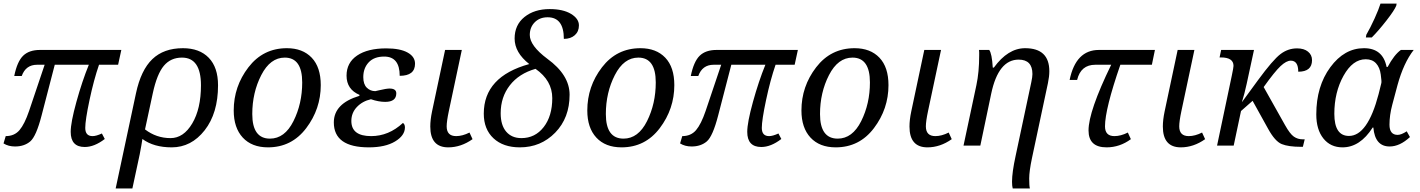

<svg xmlns="http://www.w3.org/2000/svg" viewBox="-31 -816 7956 1076"><path d="M630.9 -453.1H523.9Q494.6 -368.2 470.7 -255.6Q446.8 -143.1 446.8 -99.1Q446.8 -53.2 487.8 -53.2Q507.8 -53.2 540 -67.9L556.2 -37.1Q497.6 7.8 443.8 7.8Q365.2 7.8 365.2 -77.1Q365.2 -129.4 397.2 -245.1Q429.2 -360.8 466.8 -453.1H275.9L202.1 -168.9Q171.9 -51.8 138.4 -23.4Q105 4.9 53.2 4.9Q16.1 4.9 -11.2 -12.2L1 -53.2Q49.8 -53.2 78.4 -86.9Q106.9 -120.6 131.8 -193.8L219.2 -453.1H176.8Q113.3 -453.1 90.8 -390.1H48.8Q65.4 -471.7 98.9 -503.9Q132.3 -536.1 192.9 -536.1H648.9Z M767.1 -37.1Q764.6 -23.4 761.2 -1Q757.8 22 752 48.8L710.9 240.2H617.2L731 -293Q758.8 -423.3 822.8 -484.6Q886.7 -545.9 994.1 -545.9Q1086.9 -545.9 1138.9 -492.2Q1190.9 -438.5 1190.9 -337.9Q1190.9 -181.6 1116 -85.9Q1041 9.8 931.2 9.8Q830.6 9.8 767.1 -37.1ZM781.7 -90.8Q845.2 -42 924.8 -42Q997.6 -42 1046.4 -124.3Q1095.2 -206.5 1095.2 -337.9Q1095.2 -493.2 988.8 -493.2Q925.8 -493.2 887.2 -447.3Q848.6 -401.4 825.2 -293Z M1576.7 -545.9Q1665 -545.9 1715.8 -492.7Q1766.6 -439.5 1766.6 -338.9Q1766.6 -205.6 1685.1 -97.9Q1603.5 9.8 1470.7 9.8Q1380.4 9.8 1329.6 -44.9Q1278.8 -99.6 1278.8 -196.8Q1278.8 -331.5 1361.1 -438.7Q1443.4 -545.9 1576.7 -545.9ZM1481.9 -39.1Q1564.5 -39.1 1613.5 -137Q1662.6 -234.9 1662.6 -354Q1662.6 -493.2 1564.9 -493.2Q1483.4 -493.2 1433.1 -395Q1382.8 -296.9 1382.8 -176.8Q1382.8 -39.1 1481.9 -39.1Z M1982.9 -278.8 1983.9 -284.2Q1911.1 -314.9 1911.1 -392.1Q1911.1 -464.8 1970.5 -504.9Q2029.8 -544.9 2133.3 -544.9Q2210.9 -544.9 2252.9 -521.7Q2294.9 -498.5 2294.9 -459Q2294.9 -391.1 2209 -391.1Q2209 -499 2122.1 -499Q2065.4 -499 2035.2 -466.6Q2004.9 -434.1 2004.9 -383.8Q2004.9 -343.8 2024.7 -324.5Q2044.4 -305.2 2072.3 -305.2Q2072.8 -305.2 2091.3 -309.6Q2134.3 -319.8 2151.9 -319.8Q2189.9 -319.8 2189.9 -293Q2189.9 -245.1 2127.9 -245.1Q2090.8 -245.1 2047.9 -259.8Q2000 -249 1969 -216.3Q1938 -183.6 1938 -138.2Q1938 -53.2 2048.8 -53.2Q2147.5 -53.2 2227.1 -127Q2238.3 -119.6 2238.3 -102.1Q2238.3 -56.6 2183.3 -23.4Q2128.4 9.8 2036.1 9.8Q1839.8 9.8 1839.8 -129.9Q1839.8 -235.8 1982.9 -278.8Z M2557.1 -536.1 2484.4 -193.8Q2472.2 -136.2 2472.2 -107.9Q2472.2 -53.2 2525.4 -53.2Q2560.5 -53.2 2600.1 -73.2L2617.2 -36.1Q2552.2 9.8 2481 9.8Q2380.4 9.8 2380.4 -106.9Q2380.4 -144.5 2390.1 -190.9L2463.4 -536.1Z M2935.1 -457Q2853 -521.5 2853 -600.1Q2853 -676.3 2908.2 -720.7Q2963.4 -765.1 3049.3 -765.1Q3124.5 -765.1 3168.9 -738.3Q3213.4 -711.4 3213.4 -673.8Q3213.4 -639.2 3190.2 -618.7Q3167 -598.1 3128.9 -598.1Q3128.9 -719.2 3038.1 -719.2Q2993.7 -719.2 2965.8 -691.2Q2938 -663.1 2938 -620.1Q2938 -560.1 3036.1 -486.8Q3161.1 -396 3161.1 -285.2Q3161.1 -155.3 3080.6 -72.8Q3000 9.8 2882.3 9.8Q2789.1 9.8 2734.6 -41Q2680.2 -91.8 2680.2 -179.2Q2680.2 -386.7 2935.1 -457ZM2970.2 -430.2Q2877.4 -403.8 2826.2 -337.9Q2774.9 -272 2774.9 -181.2Q2774.9 -114.3 2805.9 -78.1Q2836.9 -42 2891.1 -42Q2967.8 -42 3015.9 -103.8Q3064 -165.5 3064 -266.1Q3064 -364.7 2970.2 -430.2Z M3558.1 -545.9Q3646.5 -545.9 3697.3 -492.7Q3748 -439.5 3748 -338.9Q3748 -205.6 3666.5 -97.9Q3585 9.8 3452.1 9.8Q3361.8 9.8 3311 -44.9Q3260.3 -99.6 3260.3 -196.8Q3260.3 -331.5 3342.5 -438.7Q3424.8 -545.9 3558.1 -545.9ZM3463.4 -39.1Q3545.9 -39.1 3595 -137Q3644 -234.9 3644 -354Q3644 -493.2 3546.4 -493.2Q3464.8 -493.2 3414.6 -395Q3364.3 -296.9 3364.3 -176.8Q3364.3 -39.1 3463.4 -39.1Z M4422.4 -453.1H4315.4Q4286.1 -368.2 4262.2 -255.6Q4238.3 -143.1 4238.3 -99.1Q4238.3 -53.2 4279.3 -53.2Q4299.3 -53.2 4331.5 -67.9L4347.7 -37.1Q4289.1 7.8 4235.4 7.8Q4156.7 7.8 4156.7 -77.1Q4156.7 -129.4 4188.7 -245.1Q4220.7 -360.8 4258.3 -453.1H4067.4L3993.7 -168.9Q3963.4 -51.8 3929.9 -23.4Q3896.5 4.9 3844.7 4.9Q3807.6 4.9 3780.3 -12.2L3792.5 -53.2Q3841.3 -53.2 3869.9 -86.9Q3898.4 -120.6 3923.3 -193.8L4010.7 -453.1H3968.3Q3904.8 -453.1 3882.3 -390.1H3840.3Q3856.9 -471.7 3890.4 -503.9Q3923.8 -536.1 3984.4 -536.1H4440.4Z M4758.3 -545.9Q4846.7 -545.9 4897.5 -492.7Q4948.2 -439.5 4948.2 -338.9Q4948.2 -205.6 4866.7 -97.9Q4785.2 9.8 4652.3 9.8Q4562 9.8 4511.2 -44.9Q4460.4 -99.6 4460.4 -196.8Q4460.4 -331.5 4542.7 -438.7Q4625 -545.9 4758.3 -545.9ZM4663.6 -39.1Q4746.1 -39.1 4795.2 -137Q4844.2 -234.9 4844.2 -354Q4844.2 -493.2 4746.6 -493.2Q4665 -493.2 4614.7 -395Q4564.5 -296.9 4564.5 -176.8Q4564.5 -39.1 4663.6 -39.1Z M5242.7 -536.1 5169.9 -193.8Q5157.7 -136.2 5157.7 -107.9Q5157.7 -53.2 5210.9 -53.2Q5246.1 -53.2 5285.6 -73.2L5302.7 -36.1Q5237.8 9.8 5166.5 9.8Q5065.9 9.8 5065.9 -106.9Q5065.9 -144.5 5075.7 -190.9L5148.9 -536.1Z M5440.9 -338.9Q5456.5 -412.1 5456.5 -505.9V-522.5Q5456.5 -529.8 5455.6 -536.1H5512.7Q5527.8 -516.6 5532.7 -437H5538.6Q5617.7 -545.9 5713.9 -545.9Q5849.6 -545.9 5849.6 -417Q5849.6 -387.2 5841.8 -350.1L5752.4 69.8Q5736.8 144 5736.8 184.6Q5736.8 226.1 5740.7 240.2H5644.5Q5640.6 227.5 5640.6 202.1Q5640.6 149.9 5660.6 58.1L5748.5 -355Q5754.9 -384.8 5754.9 -400.9Q5754.9 -481.9 5677.7 -481.9Q5564 -481.9 5523.9 -291L5462.9 0H5368.7Z M6196.3 -453.1H6107.4Q6025.9 -453.1 6005.4 -368.2H5963.4Q5998 -536.1 6127.4 -536.1H6441.4L6424.3 -453.1H6247.6Q6161.6 -204.6 6161.6 -107.9Q6161.6 -53.2 6214.4 -53.2Q6250 -53.2 6289.6 -73.2L6306.6 -36.1Q6244.1 9.8 6170.4 9.8Q6069.3 9.8 6069.3 -85Q6069.3 -191.9 6196.3 -453.1Z M6662.6 -536.1 6589.8 -193.8Q6577.6 -136.2 6577.6 -107.9Q6577.6 -53.2 6630.9 -53.2Q6666 -53.2 6705.6 -73.2L6722.7 -36.1Q6657.7 9.8 6586.4 9.8Q6485.8 9.8 6485.8 -106.9Q6485.8 -144.5 6495.6 -190.9L6568.8 -536.1Z M7244.6 -414.1Q7244.6 -476.1 7202.6 -476.1Q7178.2 -476.1 7145.5 -445.6Q7112.8 -415 7050.8 -328.1L7170.4 -115.2Q7198.2 -65.4 7220 -50.3Q7241.7 -35.2 7269.5 -35.2H7280.8L7270.5 6.8H7260.7Q7189.9 6.8 7152.1 -8.5Q7114.3 -23.9 7075.7 -94.2L6988.8 -251L6923.8 -193.8L6882.8 0H6789.6L6872.6 -394Q6881.8 -438 6881.8 -446.8Q6881.8 -494.1 6811.5 -494.1H6803.7L6812.5 -536.1H6996.6L6955.6 -346.2Q6943.4 -289.6 6928.7 -243.2L7018.6 -366.2Q7102.5 -480.5 7144.8 -512.7Q7187 -544.9 7237.8 -544.9Q7276.9 -544.9 7299.3 -526.6Q7321.8 -508.3 7321.8 -479Q7321.8 -414.1 7244.6 -414.1Z M7665.5 -101.1H7661.6Q7590.8 9.8 7492.7 9.8Q7425.3 9.8 7385.5 -40Q7345.7 -89.8 7345.7 -174.8Q7345.7 -332.5 7424.3 -439.2Q7502.9 -545.9 7612.8 -545.9Q7718.8 -545.9 7739.7 -440.9H7745.6Q7782.2 -509.3 7819.8 -536.1H7891.6Q7835 -463.4 7800.8 -338.9L7771.5 -229Q7755.9 -170.4 7755.9 -117.2Q7755.9 -60.1 7801.8 -60.1Q7821.8 -60.1 7852.5 -80.1L7870.6 -47.9Q7813.5 4.9 7756.8 4.9Q7674.8 4.9 7665.5 -101.1ZM7694.8 -288.1 7710.4 -351.1Q7712.4 -358.4 7707 -398.2Q7701.7 -438 7680.7 -460.9Q7659.7 -483.9 7622.6 -483.9Q7549.8 -483.9 7498.3 -391.4Q7446.8 -298.8 7446.8 -178.2Q7446.8 -54.2 7528.8 -54.2Q7633.3 -54.2 7694.8 -288.1ZM7626 -621.1Q7648.9 -660.6 7672.4 -712.4Q7695.8 -764.2 7705.6 -795.9H7795.9L7793.9 -784.2Q7783.7 -758.3 7738.5 -700.4Q7693.4 -642.6 7656.7 -606H7623.5Z"/></svg>

Font: Droid Serif
Style: Italic
Weight: 400
Italic angle: -12°
Designer: Monotype Design team
Foundry: Monotype Imaging Inc.
Version: Version 1.03